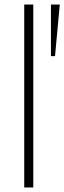

<svg xmlns="http://www.w3.org/2000/svg" viewBox="-20 -828 284 848"><path d="M205 -808H244L223 -580H205ZM87 -808H127V0H87Z"/></svg>

Font: Encode Sans Normal
Style: Thin
Weight: 100
Designer: Pablo Impallari, Andres Torresi
Foundry: Pablo Impallari, Andres Torresi
Version: Version 1.000; ttfautohint (v1.00) -l 8 -r 50 -G 200 -x 14 -